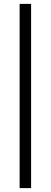

<svg xmlns="http://www.w3.org/2000/svg" viewBox="-20 -743 260 988"><path d="M81 -723H140V225H81Z"/></svg>

Font: Cairo Light
Style: Regular
Weight: 300
Designer: Mohamed Gaber, Accademia di Belle Arti di Urbino and others
Foundry: Kief Type Foundry, Accademia di Belle Arti di Urbino and others
Version: Version 3.011